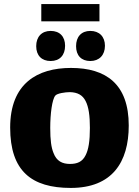

<svg xmlns="http://www.w3.org/2000/svg" viewBox="-20 -911 683 944"><path d="M183 -806H469V-891H183ZM300 -686C300 -731 274 -759 229 -759C185 -759 158 -730 158 -684C158 -638 185 -611 229 -611C274 -611 300 -640 300 -686ZM496 -686C496 -731 468 -759 424 -759C380 -759 354 -730 354 -684C354 -638 380 -611 424 -611C468 -611 496 -640 496 -686ZM328 13C531 13 613 -113 613 -294C613 -497 502 -577 329 -577C164 -577 30 -501 30 -284C30 -70 135 13 328 13ZM324 -105C286 -105 258 -119 243 -159C232 -186 227 -222 227 -282C227 -351 236 -422 252 -441C261 -452 300 -458 324 -458C361 -457 386 -444 401 -414C416 -385 422 -342 422 -282C422 -217 415 -175 401 -148C385 -115 359 -105 324 -105Z"/></svg>

Font: FilmFarsi Display
Style: Regular
Weight: 400
Designer: Borna Izadpanah
Foundry: Borna Izadpanah
Version: Version 1.000;PS 001.000;hotconv 1.0.88;makeotf.lib2.5.64775